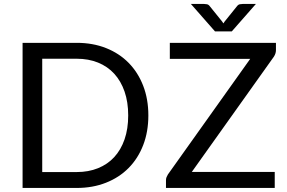

<svg xmlns="http://www.w3.org/2000/svg" viewBox="-20 -928 1416 948"><path d="M712.5 -358Q712.5 -277.5 687 -211.5Q661.5 -145.5 615 -98.5Q568.5 -51.5 503.2 -25.8Q438 0 359 0H91.5V-716.5H359Q438 -716.5 503.2 -690.8Q568.5 -665 615 -617.8Q661.5 -570.5 687 -504.5Q712.5 -438.5 712.5 -358ZM613 -358Q613 -424 595 -476Q577 -528 544 -564Q511 -600 464 -619Q417 -638 359 -638H188.5V-78.5H359Q417 -78.5 464 -97.5Q511 -116.5 544 -152.2Q577 -188 595 -240Q613 -292 613 -358ZM1342.5 -680.5Q1342.5 -664 1332.5 -648.5L927 -79H1336.5V0H799.5V-38Q799.5 -46 802.2 -53Q805 -60 809 -66.5L1215.5 -637.5H818.5V-716.5H1342.5ZM1243.5 -908.5 1124.5 -773H1041.5L922.5 -908.5H987.5Q993.5 -908.5 1001.8 -907Q1010 -905.5 1016 -897L1077 -821.5L1083 -812.5L1089 -821.5L1149.5 -896.5Q1156 -905.5 1164.2 -907Q1172.5 -908.5 1178.5 -908.5Z"/></svg>

Font: Lato 2
Style: Regular
Weight: 400
Designer: Lukasz Dziedzic with Adam Twardoch and Botio Nikoltchev
Foundry: tyPoland Lukasz Dziedzic
Version: Version 2.015; 2015-08-06; http://www.latofonts.com/